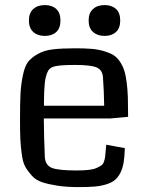

<svg xmlns="http://www.w3.org/2000/svg" viewBox="-20 -745 597 772"><path d="M60.5 0ZM495.1 -275.4Q436.5 -269.5 422.4 -268.6H156.2Q156.7 -197.8 160.2 -113.3Q162.6 -80.6 188.2 -70.1Q213.9 -59.6 288.1 -59.6Q315.9 -59.6 335.9 -61.8Q356 -64 368.4 -69.6Q380.9 -75.2 387.9 -80.3Q395 -85.4 398.4 -96.4Q401.9 -107.4 402.8 -115Q403.8 -122.6 404.8 -137.9Q405.8 -153.3 407.2 -163.1L481.9 -149.4Q481 -115.2 477.1 -91.6Q473.1 -67.9 463.9 -49.8Q454.6 -31.7 441.9 -21.2Q429.2 -10.7 407.7 -3.9Q386.2 2.9 360.4 5.1Q334.5 7.3 296.4 7.3Q247.6 7.3 211.4 1.7Q175.3 -3.9 149.7 -12.2Q124 -20.5 107.4 -39.3Q90.8 -58.1 81.3 -75.2Q71.8 -92.3 67.4 -125.5Q63 -158.7 61.8 -185.8Q60.5 -212.9 60.5 -260.7Q60.5 -328.1 62.3 -365.7Q64 -403.3 71.8 -441.2Q79.6 -479 92.8 -496.1Q106 -513.2 131.8 -527.8Q157.7 -542.5 192.9 -546.6Q228 -550.8 282.2 -550.8Q319.8 -550.8 347.2 -548.6Q374.5 -546.4 397.5 -539.6Q420.4 -532.7 435.3 -523.9Q450.2 -515.1 461.7 -498Q473.1 -481 479.2 -462.6Q485.4 -444.3 489.3 -414.1Q493.2 -383.8 494.1 -352.8Q495.1 -321.8 495.1 -275.4ZM156.7 -319.8H398.9Q397.9 -382.3 394 -434.1Q392.1 -463.9 368.4 -473.9Q344.7 -483.9 281.7 -483.9Q211.9 -483.9 193.4 -476.1Q185.1 -473.6 179 -467.5Q172.9 -461.4 168.9 -450.2Q165 -439 162.8 -429.2Q160.6 -419.4 159.4 -402.1Q158.2 -384.8 157.7 -375.2Q157.2 -365.7 157 -346.2Q156.7 -326.7 156.7 -319.8ZM354 -616.5Q336.4 -632.3 336.4 -662.6Q336.4 -692.9 354 -708.7Q371.6 -724.6 400.4 -724.6Q429.2 -724.6 446.3 -709Q463.4 -693.4 463.4 -662.6Q463.4 -631.8 446.3 -616.2Q429.2 -600.6 400.4 -600.6Q371.6 -600.6 354 -616.5ZM113.8 -616.5Q96.2 -632.3 96.2 -662.6Q96.2 -692.9 113.8 -708.7Q131.3 -724.6 160.2 -724.6Q189 -724.6 206.1 -709Q223.1 -693.4 223.1 -662.6Q223.1 -631.8 206.1 -616.2Q189 -600.6 160.2 -600.6Q131.3 -600.6 113.8 -616.5Z"/></svg>

Font: Coda
Style: Regular
Weight: 400
Designer: vernon adams
Foundry: vernon adams
Version: Version 2.001; ttfautohint (v0.8) -r 50 -G 200 -x